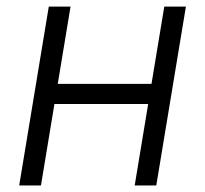

<svg xmlns="http://www.w3.org/2000/svg" viewBox="-20 -566 626 586"><path d="M459.5 -310.1 448.7 -248.5H129.4L139.6 -310.1ZM195.3 -545.9 105 0H38.6L128.9 -545.9ZM547.4 -545.9 457 0H391.1L481.4 -545.9Z"/></svg>

Font: Inter Light
Style: Italic
Weight: 300
Italic angle: -9.3988°
Designer: Rasmus Andersson
Foundry: rsms
Version: Version 4.001;git-66647c0bb